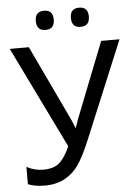

<svg xmlns="http://www.w3.org/2000/svg" viewBox="-60 -942 720 998"><g transform="rotate(-5 300.0 -443.0)"><path d="M585.9 -713.9 377 -210.9Q339.8 -121.6 310.5 -79.8Q281.2 -38.1 237.8 -14.2Q194.3 9.8 132.8 9.8Q82 9.8 45.9 -4.9V-95.2Q87.4 -73.2 132.8 -73.2Q186.5 -73.2 216.1 -98.4Q245.6 -123.5 272 -183.1L13.2 -713.9H112.8L299.8 -318.8Q305.7 -306.6 309.6 -295.9Q313.5 -283.7 317.9 -273.9H318.8L337.9 -327.1L490.2 -713.9ZM207.5 -896Q254.4 -896 254.4 -846.2Q254.4 -795.9 207.5 -795.9Q160.6 -795.9 160.6 -846.2Q160.6 -896 207.5 -896ZM390.6 -896Q437.5 -896 437.5 -846.2Q437.5 -795.9 390.6 -795.9Q343.8 -795.9 343.8 -846.2Q343.8 -896 390.6 -896Z"/></g></svg>

Font: Noto Mono
Style: Regular
Weight: 400
Designer: Monotype Design Team
Foundry: Monotype Imaging Inc.
Version: Version 1.00